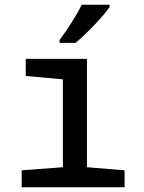

<svg xmlns="http://www.w3.org/2000/svg" viewBox="-20 -786 603 806"><path d="M230 -618V-606H297C342 -643 414 -718 440 -756V-766H323C301 -721 263 -662 230 -618ZM71 0H503V-71L345 -84V-539H88V-467L244 -453V-84L71 -71Z"/></svg>

Font: Noto Sans Mono SemiCondensed Medium
Style: Regular
Weight: 500
Width: 4
Designer: Monotype Design Team
Foundry: Monotype Imaging Inc.
Version: Version 2.014